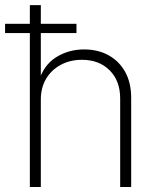

<svg xmlns="http://www.w3.org/2000/svg" viewBox="-32 -748 632 768"><path d="M131.3 -350.1V0H87.4V-727.5H131.3V-420.4H122.1Q142.1 -487.3 192.1 -518.8Q242.2 -550.3 304.2 -550.3Q359.9 -550.3 402.3 -526.9Q444.8 -503.4 468.8 -460.2Q492.7 -417 492.7 -356.4V0H448.7V-354Q448.7 -424.8 406.5 -466.8Q364.3 -508.8 295.9 -508.8Q249 -508.8 211.7 -489Q174.3 -469.2 152.8 -433.6Q131.3 -397.9 131.3 -350.1ZM-11.7 -615.7V-652.8H273.9V-615.7Z"/></svg>

Font: Inter 16pt ExtraLight
Style: Regular
Weight: 250
Version: Version 4.001;git-66647c0bb